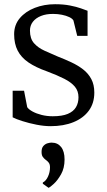

<svg xmlns="http://www.w3.org/2000/svg" viewBox="-20 -587 507 910"><path d="M94 -157 109 -79Q116 -68.5 134.2 -58.5Q152.5 -48.5 177.5 -42.2Q202.5 -36 230 -36Q274.5 -36 301.2 -47.2Q328 -58.5 340 -78.8Q352 -99 352 -126Q352 -155.5 335 -176Q318 -196.5 284.8 -213.5Q251.5 -230.5 202 -249Q149.5 -267.5 115 -291Q80.5 -314.5 63.8 -347Q47 -379.5 47 -425Q47 -469 73.8 -500.8Q100.5 -532.5 144.8 -549.8Q189 -567 241 -567Q280.5 -567 311.2 -561Q342 -555 363.2 -547.5Q384.5 -540 395 -536V-417H346L328 -490Q323 -499 308.2 -506Q293.5 -513 273.5 -517Q253.5 -521 233 -521Q199.5 -521.5 174.5 -511.5Q149.5 -501.5 135.8 -483.8Q122 -466 122 -442Q122 -404 141.2 -382.2Q160.5 -360.5 190.8 -346.8Q221 -333 254 -319Q287.5 -306 318.5 -291.5Q349.5 -277 374 -258Q398.5 -239 412.8 -212.2Q427 -185.5 427 -148Q427 -98 401 -62.5Q375 -27 328.2 -8Q281.5 11 220 11Q189 11 153.2 4Q117.5 -3 86.8 -12.8Q56 -22.5 40 -31V-157ZM286 169Q286 209.5 269.5 238.8Q253 268 234.8 284.5Q216.5 301 211 303H210L183 284V278Q198 270.5 207.5 249.8Q217 229 217 206Q217 191 210.2 183Q203.5 175 196 170Q188.5 164.5 182.8 156.5Q177 148.5 177 133Q177 114.5 185.5 105Q194 95.5 205 92.2Q216 89 223 89H225Q253 89 269.5 109.5Q286 130 286 169Z"/></svg>

Font: Merriweather 7pt Light
Style: Regular
Weight: 300
Designer: Eben Sorkin
Foundry: Eben Sorkin
Version: Version 2.200;gftools[0.9.31]